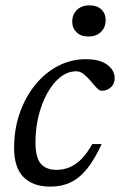

<svg xmlns="http://www.w3.org/2000/svg" viewBox="-20 -685 447 715"><path d="M264.5 -419.5Q231.5 -419.5 203.8 -397Q176 -374.5 155.2 -336.5Q134.5 -298.5 123.2 -251.5Q112 -204.5 112 -156Q112 -98.5 131.8 -75.5Q151.5 -52.5 190.5 -52.5Q215 -52.5 237.8 -61.5Q260.5 -70.5 282 -91.5Q303.5 -112.5 323.5 -148.5H358.5Q332.5 -91.5 304.2 -56.5Q276 -21.5 242.8 -5.8Q209.5 10 168 10Q102.5 10 67.5 -25.5Q32.5 -61 32.5 -134.5Q32.5 -203 53.2 -263Q74 -323 110.5 -368.2Q147 -413.5 195.5 -439Q244 -464.5 299 -464.5Q352 -464.5 379.5 -443.8Q407 -423 407 -394Q407 -372.5 392.8 -359.8Q378.5 -347 359.5 -347Q351 -346.5 340.8 -357Q330.5 -367.5 317.5 -383.5Q304.5 -399 291.5 -409.2Q278.5 -419.5 264.5 -419.5ZM308.5 -549Q281.5 -549 265.2 -564.8Q249 -580.5 249 -604.5Q249 -630.5 266.2 -647.8Q283.5 -665 314 -665Q341.5 -665 357.5 -649.8Q373.5 -634.5 373.5 -610Q373.5 -584 356.5 -566.5Q339.5 -549 308.5 -549Z"/></svg>

Font: Newsreader 14pt
Style: Italic
Weight: 400
Italic angle: -17°
Designer: Hugues Gentile
Foundry: Production Type
Version: Version 1.003